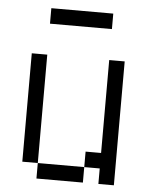

<svg xmlns="http://www.w3.org/2000/svg" viewBox="-51 -730 601 772"><g transform="rotate(5 250.0 -344.0)"><path d="M375 -625V-687.5H125V-625ZM125 -62.5V0H312.5V-62.5ZM125 -62.5V-500H62.5V-62.5ZM375 -62.5V0H437.5Q437.5 0 437.5 -500H375Q375 -500 375 -125H312.5V-62.5Z"/></g></svg>

Font: UnifontExMono
Style: Regular
Weight: 500
Version: Version 15.0.06